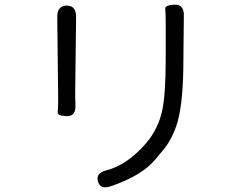

<svg xmlns="http://www.w3.org/2000/svg" viewBox="-20 -772 1040 825"><path d="M457 28Q411 44 401 8Q390 -28 437 -40Q527 -63 609 -158Q660 -219 677 -297Q692 -366 692 -519V-671Q692 -717 690 -733.5Q688 -750 729 -752Q771 -754 770 -705L768 -516Q768 -341 744 -252Q723 -177 680 -126Q665 -108 650 -90Q592 -18 457 28ZM266 -273Q226 -274 228 -290.5Q230 -307 230 -344L226 -699Q226 -748 267 -748Q307 -748 307 -699L303 -367Q303 -344 304 -321Q307 -271 266 -273Z"/></svg>

Font: Resource Han Rounded JP Normal
Style: Regular
Weight: 350
Designer: Cyano Hao (round all glyphs); Ryoko NISHIZUKA 西塚涼子 (kana, bopomofo & ideographs); Paul D. Hunt (Latin, Greek & Cyrillic)
Foundry: Cyano Hao
Version: 0.990